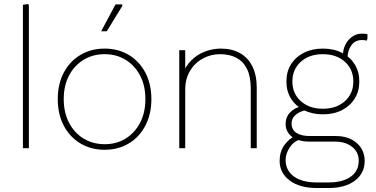

<svg xmlns="http://www.w3.org/2000/svg" viewBox="-20 -744 1890 964"><path d="M95 0V-720L122 -724L125 -716V0Z M505 8Q437 8 383.5 -24Q330 -56 300 -113.5Q270 -171 270 -246Q270 -322 300 -379Q330 -436 383.5 -468Q437 -500 505 -500Q574 -500 627 -468Q680 -436 710 -379Q740 -322 740 -246Q740 -171 710 -113.5Q680 -56 627 -24Q574 8 505 8ZM506 -20Q565 -20 611 -48.5Q657 -77 683.5 -128Q710 -179 710 -246Q710 -314 683.5 -364.5Q657 -415 611 -443.5Q565 -472 505 -472Q446 -472 399.5 -443.5Q353 -415 326.5 -364.5Q300 -314 300 -246Q300 -179 326.5 -128Q353 -77 399.5 -48.5Q446 -20 506 -20ZM488 -587 560 -722H594V-714L516 -587Z M880 0V-492H910V-368L895 -365Q910 -411 940.5 -441Q971 -471 1010 -485.5Q1049 -500 1089 -500Q1144 -500 1184.5 -477.5Q1225 -455 1247 -411Q1269 -367 1269 -304V0H1239V-300Q1239 -359 1220.5 -397Q1202 -435 1167.5 -453.5Q1133 -472 1084 -472Q1039 -472 999 -450.5Q959 -429 934.5 -389Q910 -349 910 -293V0Z M1571 200Q1484 200 1434 162Q1384 124 1384 64Q1384 18 1407.5 -15Q1431 -48 1463 -62L1497 -47Q1457 -37 1435.5 -5Q1414 27 1414 59Q1414 111 1455 141.5Q1496 172 1571 172H1630Q1700 172 1740.5 143.5Q1781 115 1781 63Q1781 19 1747.5 -7Q1714 -33 1663 -33H1532Q1496 -33 1469.5 -44Q1443 -55 1428.5 -75Q1414 -95 1414 -121Q1414 -156 1436.5 -179.5Q1459 -203 1495 -211L1525 -192Q1491 -188 1467.5 -170Q1444 -152 1444 -124Q1444 -93 1468 -77Q1492 -61 1536 -61H1666Q1731 -61 1771 -26Q1811 9 1811 64Q1811 126 1762 163Q1713 200 1630 200ZM1601 -170Q1547 -170 1505.5 -191Q1464 -212 1441 -249Q1418 -286 1418 -335Q1418 -384 1441 -421Q1464 -458 1505.5 -479Q1547 -500 1601 -500Q1656 -500 1697 -479Q1738 -458 1761 -421Q1784 -384 1784 -335Q1784 -286 1761 -249Q1738 -212 1697 -191Q1656 -170 1601 -170ZM1601 -198Q1669 -198 1711.5 -236Q1754 -274 1754 -335Q1754 -396 1711.5 -434Q1669 -472 1601 -472Q1533 -472 1490.5 -434Q1448 -396 1448 -335Q1448 -274 1490.5 -236Q1533 -198 1601 -198ZM1725 -452 1702 -468Q1702 -496 1714.5 -520.5Q1727 -545 1748.5 -560Q1770 -575 1796 -575Q1805 -575 1813 -574.5Q1821 -574 1825 -572V-550L1821 -540Q1811 -543 1797 -543Q1763 -543 1744 -516.5Q1725 -490 1725 -452Z"/></svg>

Font: Fustat ExtraLight
Style: Regular
Weight: 250
Designer: Mohamed Gaber, Khaled Hosny, Laura Garcia Mut
Foundry: Kief Type Foundry, Alif Type Foundry, Hard Type Foundry
Version: Version 1.007